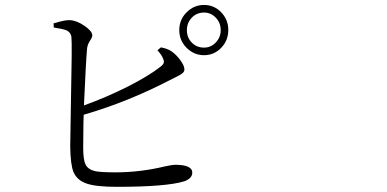

<svg xmlns="http://www.w3.org/2000/svg" viewBox="-20 -759 1540 765"><path d="M446.3 -14.6Q363.3 -14.6 326.2 -27.3Q287.1 -40 272.5 -74.2Q260.7 -104.5 259.8 -174.8Q259.8 -209 262.7 -356.4Q267.6 -585 264.6 -611.3Q262.7 -628.9 246.1 -637.7Q232.4 -643.6 194.3 -649.4L193.4 -666Q196.3 -667 201.2 -668Q240.2 -679.7 257.8 -678.7Q285.2 -677.7 316.4 -656.2Q347.7 -634.8 347.7 -618.2Q347.7 -610.4 339.8 -598.6Q329.1 -583 327.1 -567.4Q322.3 -516.6 314.5 -338.9Q406.2 -372.1 491.2 -415Q573.2 -457 618.2 -492.2Q629.9 -501 632.3 -508.3Q634.8 -515.6 628.9 -527.3Q625 -539.1 607.4 -558.6L621.1 -570.3Q647.5 -565.4 663.1 -554.7Q682.6 -541 698.7 -519Q714.8 -497.1 714.8 -482.4Q714.8 -472.7 705.1 -465.8Q699.2 -460.9 679.7 -451.2Q665 -444.3 656.2 -439.5Q488.3 -352.5 313.5 -301.8Q313.5 -291 312.5 -271.5Q311.5 -190.4 311.5 -170.9Q311.5 -124 320.3 -104.5Q330.1 -84 358.4 -77.1Q380.9 -72.3 440.4 -72.3Q538.1 -72.3 635.7 -95.7Q667 -102.5 676.8 -102.5Q746.1 -102.5 746.1 -71.3Q746.1 -48.8 715.8 -37.1Q644.5 -14.6 446.3 -14.6ZM793 -539.1Q752.9 -539.1 723.6 -568.4Q694.3 -597.7 694.3 -639.2Q694.3 -680.7 723.6 -710Q752.9 -739.3 793 -739.3Q833 -739.3 861.3 -710Q889.6 -680.7 889.6 -639.2Q889.6 -597.7 861.3 -568.4Q833 -539.1 793 -539.1ZM793 -569.3Q820.3 -569.3 839.8 -589.8Q859.4 -610.4 859.4 -639.2Q859.4 -668 839.8 -688.5Q820.3 -709 793 -709Q763.7 -709 744.1 -688.5Q724.6 -668 724.6 -638.7Q724.6 -609.4 744.1 -589.4Q763.7 -569.3 793 -569.3Z"/></svg>

Font: Bpmf GenRyu Min R
Style: R
Weight: 400
Foundry: But Ko
Version: Version 1.320